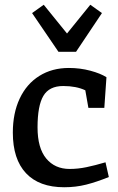

<svg xmlns="http://www.w3.org/2000/svg" viewBox="-20 -778 495 808"><path d="M34 -220Q34 -302 63 -363.5Q92 -425 145.5 -458.5Q199 -492 270 -492Q317 -492 360 -480.5Q403 -469 428 -453L419 -324H352L339 -398Q301 -416 246 -416Q187 -416 162.5 -374.5Q138 -333 138 -242Q138 -155 174.5 -111Q211 -67 273 -67Q308 -67 344 -74.5Q380 -82 424 -95L438 -33Q386 -12 342.5 -1Q299 10 250 10Q145 10 89.5 -49Q34 -108 34 -220ZM409 -723 300 -560H226L115 -723L164 -758L262 -637L360 -758Z"/></svg>

Font: Enriqueta Medium
Style: Regular
Weight: 500
Designer: Viviana Monsalve, Gustavo Ibarra
Foundry: 72Puntos
Version: Version 2.000